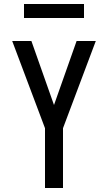

<svg xmlns="http://www.w3.org/2000/svg" viewBox="-20 -940 540 960"><path d="M205 0V-299L41 -735H137L250 -415L363 -735H459L295 -299V0ZM100 -850V-920H400V-850Z"/></svg>

Font: Iosevka Custom Medium
Style: Regular
Weight: 500
Monospace: yes
Designer: Belleve Invis
Foundry: Belleve Invis
Version: Version 32.5.0; ttfautohint (v1.8.4)